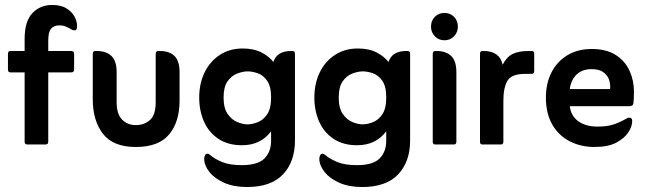

<svg xmlns="http://www.w3.org/2000/svg" viewBox="-20 -581 2600 772"><path d="M79 -290H22Q12 -290 12 -301V-364Q12 -376 22 -376H79V-424Q79 -495 110 -528Q141 -561 190 -561Q225 -561 247 -547.5Q269 -534 279.5 -514.5Q290 -495 290 -476Q290 -459 280 -459Q274 -459 270 -461Q257 -469 245 -474Q233 -479 219 -479Q196 -479 185 -465Q174 -451 174 -418V-376H266Q278 -376 278 -364V-301Q278 -290 266 -290H174V-11Q174 0 163 0H90Q79 0 79 -11Z M526 10Q435 10 394 -43Q353 -96 353 -182V-364Q353 -376 363 -376H368Q407 -376 428 -356Q449 -336 449 -291V-170Q449 -122 471 -100Q493 -78 526 -78Q560 -78 583 -98.5Q606 -119 606 -169V-364Q606 -376 617 -376H622Q661 -376 681.5 -356Q702 -336 702 -291V-176Q702 -91 660 -40.5Q618 10 526 10Z M1070 -53Q1028 3 953 3Q897 3 858.5 -22.5Q820 -48 800.5 -91.5Q781 -135 781 -189Q781 -245 802.5 -289.5Q824 -334 863.5 -360Q903 -386 956 -386Q1000 -386 1030.5 -370.5Q1061 -355 1079 -332Q1087 -355 1105 -365.5Q1123 -376 1151 -376H1156Q1166 -376 1166 -364V-16Q1166 69 1118 120Q1070 171 973 171Q920 171 881.5 154Q843 137 822 110.5Q801 84 801 57Q801 49 804.5 43Q808 37 814 37Q818 37 820.5 39Q823 41 827 44Q845 59 874.5 71Q904 83 952 83Q1017 83 1043.5 56Q1070 29 1070 -15ZM975 -81Q994 -81 1016 -89.5Q1038 -98 1054 -121Q1070 -144 1070 -189Q1070 -234 1054 -256.5Q1038 -279 1016 -286.5Q994 -294 976 -294Q956 -294 933 -285Q910 -276 894.5 -253.5Q879 -231 879 -189Q879 -146 895.5 -122.5Q912 -99 934.5 -90Q957 -81 975 -81Z M1533 -53Q1491 3 1416 3Q1360 3 1321.5 -22.5Q1283 -48 1263.5 -91.5Q1244 -135 1244 -189Q1244 -245 1265.5 -289.5Q1287 -334 1326.5 -360Q1366 -386 1419 -386Q1463 -386 1493.5 -370.5Q1524 -355 1542 -332Q1550 -355 1568 -365.5Q1586 -376 1614 -376H1619Q1629 -376 1629 -364V-16Q1629 69 1581 120Q1533 171 1436 171Q1383 171 1344.5 154Q1306 137 1285 110.5Q1264 84 1264 57Q1264 49 1267.5 43Q1271 37 1277 37Q1281 37 1283.5 39Q1286 41 1290 44Q1308 59 1337.5 71Q1367 83 1415 83Q1480 83 1506.5 56Q1533 29 1533 -15ZM1438 -81Q1457 -81 1479 -89.5Q1501 -98 1517 -121Q1533 -144 1533 -189Q1533 -234 1517 -256.5Q1501 -279 1479 -286.5Q1457 -294 1439 -294Q1419 -294 1396 -285Q1373 -276 1357.5 -253.5Q1342 -231 1342 -189Q1342 -146 1358.5 -122.5Q1375 -99 1397.5 -90Q1420 -81 1438 -81Z M1713 -474Q1713 -498 1728.5 -513.5Q1744 -529 1767 -529Q1790 -529 1805.5 -513.5Q1821 -498 1821 -474Q1821 -451 1805.5 -435Q1790 -419 1767 -419Q1744 -419 1728.5 -435Q1713 -451 1713 -474ZM1730 0Q1720 0 1720 -11V-364Q1720 -376 1730 -376H1735Q1773 -376 1794 -356Q1815 -336 1815 -291V-11Q1815 0 1804 0Z M2001 -321Q2018 -353 2042 -364.5Q2066 -376 2107 -376H2118Q2128 -376 2128 -364V-296Q2128 -284 2118 -284H2092Q2037 -284 2020.5 -256.5Q2004 -229 2004 -176V-11Q2004 0 1994 0H1919Q1910 0 1910 -11V-364Q1910 -376 1919 -376H1924Q1989 -376 2001 -321Z M2271 -154Q2276 -114 2306 -93Q2336 -72 2382 -72Q2420 -72 2445 -80Q2470 -88 2495 -102Q2504 -108 2511 -108Q2522 -108 2522 -94Q2522 -73 2506.5 -49Q2491 -25 2458 -7.5Q2425 10 2370 10Q2316 10 2271.5 -12.5Q2227 -35 2201 -79.5Q2175 -124 2175 -189Q2175 -246 2197.5 -290Q2220 -334 2261.5 -359Q2303 -384 2359 -384Q2419 -384 2456.5 -359.5Q2494 -335 2511.5 -296Q2529 -257 2529 -213Q2529 -198 2528.5 -186.5Q2528 -175 2527 -167Q2526 -154 2510 -154ZM2271 -223H2433Q2435 -240 2429.5 -258.5Q2424 -277 2407 -290Q2390 -303 2359 -303Q2321 -303 2298.5 -281.5Q2276 -260 2271 -223Z"/></svg>

Font: Zain
Style: Bold
Weight: 700
Designer: Zain,Boutros
Foundry: Mobile Telecommunications Company (Zain), 2024
Version: Version 1.50; ttfautohint (v1.8.4)